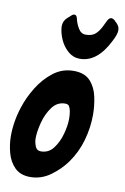

<svg xmlns="http://www.w3.org/2000/svg" viewBox="-109 -932 644 992"><g transform="rotate(10 213.0 -435.5)"><path d="M268 -641Q233 -641 206 -664.5Q179 -688 164 -722Q149 -756 147 -789Q147 -818 167 -836L187 -854Q194 -861 203 -861Q214 -861 218.5 -839.5Q223 -818 237.5 -793.5Q252 -769 276 -769Q307 -769 324 -782.5Q341 -796 355 -822L374 -861Q383 -876 393 -876Q401 -876 410 -869Q414 -864 417.5 -861Q421 -858 424 -855Q439 -840 439 -820Q439 -799 419 -761Q359 -641 268 -641ZM122 5Q70 5 40.5 -24.5Q11 -54 -1 -98.5Q-13 -143 -13 -186Q-13 -264 13 -342Q30 -395 62.5 -448Q95 -501 142 -537.5Q189 -574 249 -574Q307 -574 336.5 -541.5Q366 -509 376 -461.5Q386 -414 386 -368Q386 -300 367 -233Q348 -166 308 -110Q276 -65 227.5 -30Q179 5 122 5ZM153 -135Q194 -135 219 -168.5Q244 -202 256 -246.5Q268 -291 268 -325Q268 -372 255 -392Q249 -400 235 -400Q193 -400 166.5 -364Q140 -328 127.5 -280Q115 -232 115 -196Q115 -178 123 -156.5Q131 -135 153 -135Z"/></g></svg>

Font: Bangerz
Style: Bold
Weight: 700
Designer: vernon adams
Foundry: Vernon Adams
Version: Version 2.10;February 7, 2025;FontCreator 13.0.0.2683 64-bit